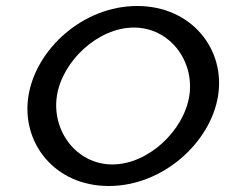

<svg xmlns="http://www.w3.org/2000/svg" viewBox="-20 -610 751 641"><path d="M75 -290C50 -134 162 11 343 11C524 11 683 -134 708 -290C733 -446 619 -590 438 -590C257 -590 100 -446 75 -290ZM170 -290C188 -406 307 -518 427 -518C547 -518 630 -406 612 -290C594 -174 475 -61 355 -61C235 -61 152 -174 170 -290Z"/></svg>

Font: Charger Sport
Style: DfBdExtObl
Weight: 400
Designer: Jasper
Foundry: Cannot Into Space Fonts
Version: Version 1.1